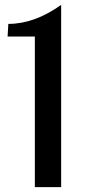

<svg xmlns="http://www.w3.org/2000/svg" viewBox="-20 -768 348 788"><path d="M231 -748V0H123V-618.2H11.2L14.2 -669.9Q121.6 -669.9 231 -748Z"/></svg>

Font: Lobster Two
Style: Regular
Weight: 400
Designer: Pablo Impallari
Foundry: Pablo Impallari. www.impallari.com
Version: Version 1.006